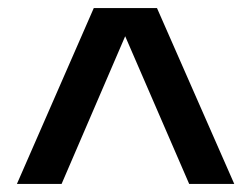

<svg xmlns="http://www.w3.org/2000/svg" viewBox="-20 -708 624 477"><path d="M562 -251H450L291 -618L133 -251H22L213 -688H370Z"/></svg>

Font: Libra Sans
Style: Bold
Weight: 700
Foundry: Context Ltd
Version: Version 1.000